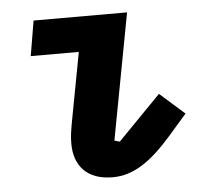

<svg xmlns="http://www.w3.org/2000/svg" viewBox="-44 -563 687 622"><g transform="rotate(-5 300.0 -252.0)"><path d="M297.9 12.1C366.8 12.1 422.9 -27 490.1 -103L551.1 -172.9L470.9 -244L331 -100.9L313.9 -105.8L391 -516H87L67.8 -402H224.1L183.9 -187.9C176.1 -147 174 -130 174 -108C174 -35.2 215.9 12.1 297.9 12.1Z"/></g></svg>

Font: Margiela Mono Italic Bold It
Style: Regular
Weight: 700
Designer: Mike Abbink, Paul van der Laan, Pieter van Rosmalen
Foundry: Bold Monday
Version: Version 2.003 2021